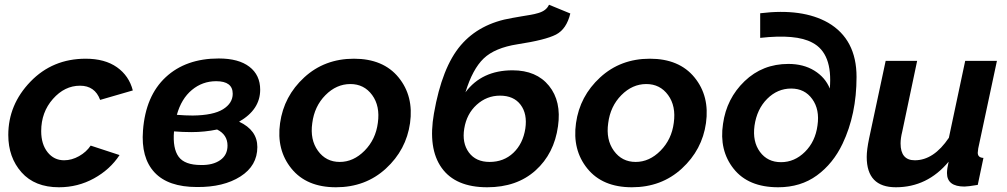

<svg xmlns="http://www.w3.org/2000/svg" viewBox="-20 -781 4254 811"><path d="M15 -211Q15 -339 108.5 -436Q202 -533 342 -533Q423 -533 474 -497Q525 -461 541 -399L403 -359Q381 -419 318 -419Q253 -419 203.5 -363Q154 -307 154 -227Q154 -172 181 -138Q208 -104 251 -104Q283 -104 314 -121.5Q345 -139 363 -166L485 -126Q445 -65 377 -27.5Q309 10 229 10Q127 10 71 -53Q15 -116 15 -211Z M990 -267Q1067 -231 1067 -160Q1067 -81 995.5 -35.5Q924 10 812 9Q690 9 632.5 -53Q575 -115 584 -230Q595 -376 680 -455Q765 -534 904 -534Q988 -534 1033.5 -499Q1079 -464 1079 -402Q1079 -318 990 -267ZM893 -438Q835 -438 790.5 -401Q746 -364 727 -296Q763 -293 794 -293Q881 -294 922 -319.5Q963 -345 963 -385Q963 -438 893 -438ZM829 -84Q879 -83 910 -104.5Q941 -126 941 -166Q941 -212 897 -234Q845 -223 788 -223Q752 -223 715 -226Q709 -154 734.5 -119Q760 -84 829 -84Z M1399 10Q1275 10 1211 -69Q1147 -148 1163 -261Q1179 -375 1265 -454Q1351 -533 1475 -533Q1599 -533 1663.5 -454Q1728 -375 1712 -261Q1696 -148 1610 -69Q1524 10 1399 10ZM1576 -262Q1586 -333 1552 -379.5Q1518 -426 1460 -426Q1401 -426 1354.5 -379Q1308 -332 1299 -261Q1289 -191 1323 -144Q1357 -97 1415 -97Q1473 -97 1520 -144.5Q1567 -192 1576 -262Z M2038 10Q1904 10 1845.5 -72Q1787 -154 1813 -302Q1847 -497 1926 -589.5Q2005 -682 2143 -705Q2159 -708 2183 -712Q2207 -716 2222 -718.5Q2237 -721 2254 -726Q2271 -731 2282 -739.5Q2293 -748 2299 -761L2389 -724Q2373 -658 2328.5 -635Q2284 -612 2166 -594Q2070 -579 2023 -534Q1976 -489 1946 -391Q2015 -484 2145 -484Q2246 -484 2299 -418.5Q2352 -353 2337 -248Q2321 -132 2242 -61Q2163 10 2038 10ZM2048 -97Q2108 -97 2148.5 -135.5Q2189 -174 2199 -238Q2208 -300 2179 -338.5Q2150 -377 2092 -377Q2036 -377 1993.5 -338.5Q1951 -300 1941 -238Q1931 -177 1960.5 -137Q1990 -97 2048 -97Z M2649 10Q2525 10 2461 -69Q2397 -148 2413 -261Q2429 -375 2515 -454Q2601 -533 2725 -533Q2849 -533 2913.5 -454Q2978 -375 2962 -261Q2946 -148 2860 -69Q2774 10 2649 10ZM2826 -262Q2836 -333 2802 -379.5Q2768 -426 2710 -426Q2651 -426 2604.5 -379Q2558 -332 2549 -261Q2539 -191 2573 -144Q2607 -97 2665 -97Q2723 -97 2770 -144.5Q2817 -192 2826 -262Z M3267 10Q3141 10 3079 -68Q3017 -146 3034 -258Q3049 -365 3125 -438Q3201 -511 3310 -511Q3374 -511 3420 -482.5Q3466 -454 3485 -407Q3498 -556 3411 -601Q3343 -638 3191 -621V-725Q3369 -747 3478 -685Q3598 -615 3598 -456Q3598 -298 3539 -174Q3499 -90 3430.5 -40Q3362 10 3267 10ZM3433 -251Q3443 -318 3411 -362.5Q3379 -407 3322 -407Q3264 -407 3220.5 -363.5Q3177 -320 3167 -250Q3158 -183 3190 -139.5Q3222 -96 3279 -96Q3336 -96 3380 -139.5Q3424 -183 3433 -251Z M3641 -118Q3641 -148 3651 -196L3721 -524H3854L3791 -225Q3784 -197 3784 -175Q3784 -104 3844 -104Q3924 -104 3988 -199L4057 -524H4191L4112 -154Q4110 -140 4110 -136Q4110 -115 4134 -114L4110 0Q4068 7 4054 7Q3980 7 3980 -50Q3980 -68 3987 -98Q3897 10 3764 10Q3641 10 3641 -118Z"/></svg>

Font: Raleway-v4020
Style: Bold Italic
Weight: 700
Italic angle: -12°
Designer: Matt McInerney, Pablo Impallari, Rodrigo Fuenzalida
Foundry: Matt McInerney, Pablo Impallari, Rodrigo Fuenzalida
Version: Version 4.020;PS 004.020;hotconv 1.0.88;makeotf.lib2.5.64775